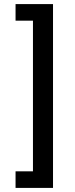

<svg xmlns="http://www.w3.org/2000/svg" viewBox="-20 -780 365 938"><path d="M239 -760V138H56V57H141V-679H56V-760Z"/></svg>

Font: IBM Plex Sans KR Medium
Style: Regular
Weight: 500
Designer: Mike Abbink; Paul van der Laan; Pieter van Rosmalen; Wujin Sim; Chorong Kim; Dohee Lee;
Foundry: Sandoll Inc.
Version: Version 1.001